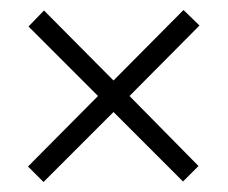

<svg xmlns="http://www.w3.org/2000/svg" viewBox="-20 -546 455 384"><path d="M347 -526 379 -495 239 -354 377 -214 346 -183 207 -322 67 -182 36 -213 176 -354 37 -493 68 -525 207 -385Z"/></svg>

Font: Noto Sans Lao UI ExtCond Light
Style: Regular
Weight: 300
Width: 2
Designer: Monotype Design Team
Foundry: Monotype Imaging Inc.
Version: Version 2.000; ttfautohint (v1.8.4.7-5d5b)